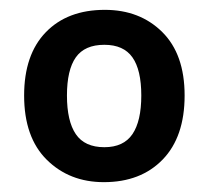

<svg xmlns="http://www.w3.org/2000/svg" viewBox="-20 -742 424 390"><path d="M355 -548Q355 -464 310.5 -418Q266 -372 191 -372Q121 -372 75 -417.5Q29 -463 29 -548Q29 -631 73 -676.5Q117 -722 193 -722Q264 -722 309.5 -677Q355 -632 355 -548ZM116 -548Q116 -496 134 -469.5Q152 -443 192 -443Q231 -443 249 -469.5Q267 -496 267 -548Q267 -600 249 -625.5Q231 -651 192 -651Q152 -651 134 -625.5Q116 -600 116 -548Z"/></svg>

Font: Noto Sans Sora Sompeng Semi
Style: Bold
Weight: 700
Designer: Monotype Design Team. David Williams.
Foundry: Monotype Imaging Inc.
Version: Version 2.101; ttfautohint (v1.8.4.7-5d5b)